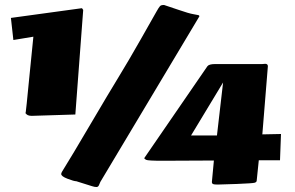

<svg xmlns="http://www.w3.org/2000/svg" viewBox="-20 -730 1175 764"><path d="M740.2 -190.9H843.3L867.7 -401.9ZM1023.9 -195.3 1098.1 -196.8 1094.2 -92.3H1009.8L1001.5 -11.7Q1001.5 -5.4 993.4 -2.9Q985.4 -0.5 922.9 2Q860.4 4.4 845.9 4.4Q831.5 4.4 827.1 2Q822.8 -0.5 823.2 -6.8L831.1 -91.3L628.4 -90.3Q568.8 -90.3 561.5 -94Q554.2 -97.7 554.2 -101.1L805.2 -466.3Q811.5 -475.1 835.9 -475.1H1023.4Q1033.2 -476.1 1035.2 -476.1Q1045.9 -476.1 1045.9 -466.3ZM629.4 -710H633.3Q647.9 -705.6 690.2 -690.9Q732.4 -676.3 749.5 -673.6Q766.6 -670.9 770 -669.7Q773.4 -668.5 773.4 -665L379.4 -6.3Q377.4 -2.9 374.3 5.6Q371.1 14.2 363.8 14.2Q356.4 14.2 345.7 10.7L283.7 -8.8Q274.4 -8.8 249 -18.6Q223.6 -28.3 223.6 -37.6Q223.6 -41 226.6 -46.4Q266.1 -109.9 339.8 -235.4Q413.6 -360.8 451.9 -423.3Q490.2 -485.8 541.3 -575.7Q592.3 -665.5 602.3 -683.3Q612.3 -701.2 616.7 -705.6Q621.1 -710 629.4 -710ZM308.1 -693.4Q311 -693.4 311 -689.5L279.8 -274.4L106.4 -269Q87.4 -269 82 -279.8L81.1 -277.3V-283.2Q81.1 -281.7 82 -279.8Q83.5 -286.6 96.4 -420.2Q109.4 -553.7 112.8 -584L33.2 -570.8L23.4 -658.7L305.2 -697.3Q308.1 -697.3 308.1 -693.8Z"/></svg>

Font: Seymour One
Style: Book
Weight: 400
Designer: vernon adams
Foundry: vernon adams
Version: Version 1.000; ttfautohint (v0.93) -l 8 -r 50 -G 200 -x 0 -w